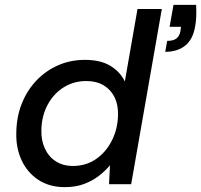

<svg xmlns="http://www.w3.org/2000/svg" viewBox="-20 -757 827 789"><path d="M246 12Q183 12 137.5 -18Q92 -48 68.5 -99Q45 -150 47 -213Q48 -278 70 -332.5Q92 -387 130.5 -427Q169 -467 219.5 -489Q270 -511 329 -511Q393 -511 433.5 -486.5Q474 -462 493 -422L545 -720H645L519 0H428L432 -78Q413 -55 386.5 -34.5Q360 -14 325.5 -1Q291 12 246 12ZM280 -75Q333 -75 374 -103Q415 -131 439.5 -179Q464 -227 465 -285Q466 -327 450.5 -358Q435 -389 405.5 -406.5Q376 -424 335 -424Q283 -424 241.5 -398Q200 -372 175.5 -326Q151 -280 150 -222Q149 -180 164.5 -146.5Q180 -113 209.5 -94Q239 -75 280 -75ZM659 -544 667 -589Q692 -589 704.5 -598.5Q717 -608 721 -627L724 -647H677L693 -737H786Q787 -710 786.5 -690Q786 -670 782 -649Q773 -595 741 -569.5Q709 -544 659 -544Z"/></svg>

Font: DM Sans 20pt Medium
Style: Italic
Weight: 500
Italic angle: -10°
Version: Version 4.004;gftools[0.9.30]